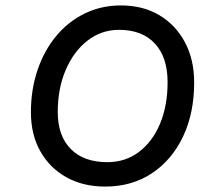

<svg xmlns="http://www.w3.org/2000/svg" viewBox="-20 -680 736 708"><path d="M94 -266Q94 -350 118.5 -422Q143 -494 187.5 -547.5Q232 -601 293 -630.5Q354 -660 426 -660Q507 -660 567.5 -624Q628 -588 662 -524Q696 -460 696 -376Q696 -263 655 -176.5Q614 -90 540 -41Q466 8 368 8Q286 8 224.5 -26.5Q163 -61 128.5 -122.5Q94 -184 94 -266ZM598 -377Q598 -469 551 -519.5Q504 -570 419 -570Q354 -570 303 -530.5Q252 -491 222.5 -422.5Q193 -354 193 -267Q193 -179 241 -130.5Q289 -82 376 -82Q442 -82 492 -119.5Q542 -157 570 -223.5Q598 -290 598 -377Z"/></svg>

Font: Overused Grotesk Medium
Style: Italic
Weight: 500
Italic angle: -10°
Version: Version 0.003